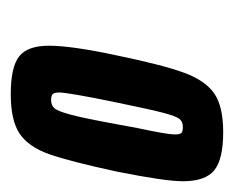

<svg xmlns="http://www.w3.org/2000/svg" viewBox="-59 -677 435 357"><g transform="rotate(90 158.5 -498.5)"><path d="M65 -372Q65 -414 83 -498Q101 -585 115.5 -624Q130 -663 154 -679.5Q178 -696 226 -696Q276 -696 296.5 -679.5Q317 -663 317 -621Q317 -588 299 -498Q280 -410 266.5 -372Q253 -334 228.5 -317.5Q204 -301 155 -301Q105 -301 85 -316.5Q65 -332 65 -372ZM211 -498 218 -536Q230 -592 230 -606Q230 -616 227 -618.5Q224 -621 216 -621Q206 -621 201 -614.5Q196 -608 190 -585.5Q184 -563 171 -500Q152 -408 152 -391Q152 -382 155 -379Q158 -376 166 -376Q176 -376 181.5 -382.5Q187 -389 193.5 -413.5Q200 -438 211 -498Z"/></g></svg>

Font: Saira Ultra Condensed ExtraBold
Style: Italic
Weight: 800
Width: 1
Italic angle: -12°
Designer: Hector Gatti with collaboration of the Omnibus-Type team
Foundry: Omnibus-Type
Version: Version 1.001; ttfautohint (v1.8)